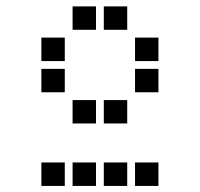

<svg xmlns="http://www.w3.org/2000/svg" viewBox="-20 -708 640 615"><path d="M213.5 -687.5Q212.5 -687.5 212.5 -687.5Q212.5 -687.5 212.5 -686.5V-613.5Q212.5 -612.5 212.5 -612.5Q212.5 -612.5 213.5 -612.5H286.5Q287.5 -612.5 287.5 -612.5Q287.5 -612.5 287.5 -613.5V-686.5Q287.5 -687.5 287.5 -687.5Q287.5 -687.5 286.5 -687.5ZM313.5 -687.5Q312.5 -687.5 312.5 -687.5Q312.5 -687.5 312.5 -686.5V-613.5Q312.5 -612.5 312.5 -612.5Q312.5 -612.5 313.5 -612.5H386.5Q387.5 -612.5 387.5 -612.5Q387.5 -612.5 387.5 -613.5V-686.5Q387.5 -687.5 387.5 -687.5Q387.5 -687.5 386.5 -687.5ZM113.5 -587.5Q112.5 -587.5 112.5 -587.5Q112.5 -587.5 112.5 -586.5V-513.5Q112.5 -512.5 112.5 -512.5Q112.5 -512.5 113.5 -512.5H186.5Q187.5 -512.5 187.5 -512.5Q187.5 -512.5 187.5 -513.5V-586.5Q187.5 -587.5 187.5 -587.5Q187.5 -587.5 186.5 -587.5ZM413.5 -587.5Q412.5 -587.5 412.5 -587.5Q412.5 -587.5 412.5 -586.5V-513.5Q412.5 -512.5 412.5 -512.5Q412.5 -512.5 413.5 -512.5H486.5Q487.5 -512.5 487.5 -512.5Q487.5 -512.5 487.5 -513.5V-586.5Q487.5 -587.5 487.5 -587.5Q487.5 -587.5 486.5 -587.5ZM113.5 -487.5Q112.5 -487.5 112.5 -487.5Q112.5 -487.5 112.5 -486.5V-413.5Q112.5 -412.5 112.5 -412.5Q112.5 -412.5 113.5 -412.5H186.5Q187.5 -412.5 187.5 -412.5Q187.5 -412.5 187.5 -413.5V-486.5Q187.5 -487.5 187.5 -487.5Q187.5 -487.5 186.5 -487.5ZM413.5 -487.5Q412.5 -487.5 412.5 -487.5Q412.5 -487.5 412.5 -486.5V-413.5Q412.5 -412.5 412.5 -412.5Q412.5 -412.5 413.5 -412.5H486.5Q487.5 -412.5 487.5 -412.5Q487.5 -412.5 487.5 -413.5V-486.5Q487.5 -487.5 487.5 -487.5Q487.5 -487.5 486.5 -487.5ZM213.5 -387.5Q212.5 -387.5 212.5 -387.5Q212.5 -387.5 212.5 -386.5V-313.5Q212.5 -312.5 212.5 -312.5Q212.5 -312.5 213.5 -312.5H286.5Q287.5 -312.5 287.5 -312.5Q287.5 -312.5 287.5 -313.5V-386.5Q287.5 -387.5 287.5 -387.5Q287.5 -387.5 286.5 -387.5ZM313.5 -387.5Q312.5 -387.5 312.5 -387.5Q312.5 -387.5 312.5 -386.5V-313.5Q312.5 -312.5 312.5 -312.5Q312.5 -312.5 313.5 -312.5H386.5Q387.5 -312.5 387.5 -312.5Q387.5 -312.5 387.5 -313.5V-386.5Q387.5 -387.5 387.5 -387.5Q387.5 -387.5 386.5 -387.5ZM113.5 -187.5Q112.5 -187.5 112.5 -187.5Q112.5 -187.5 112.5 -186.5V-113.5Q112.5 -112.5 112.5 -112.5Q112.5 -112.5 113.5 -112.5H186.5Q187.5 -112.5 187.5 -112.5Q187.5 -112.5 187.5 -113.5V-186.5Q187.5 -187.5 187.5 -187.5Q187.5 -187.5 186.5 -187.5ZM213.5 -187.5Q212.5 -187.5 212.5 -187.5Q212.5 -187.5 212.5 -186.5V-113.5Q212.5 -112.5 212.5 -112.5Q212.5 -112.5 213.5 -112.5H286.5Q287.5 -112.5 287.5 -112.5Q287.5 -112.5 287.5 -113.5V-186.5Q287.5 -187.5 287.5 -187.5Q287.5 -187.5 286.5 -187.5ZM313.5 -187.5Q312.5 -187.5 312.5 -187.5Q312.5 -187.5 312.5 -186.5V-113.5Q312.5 -112.5 312.5 -112.5Q312.5 -112.5 313.5 -112.5H386.5Q387.5 -112.5 387.5 -112.5Q387.5 -112.5 387.5 -113.5V-186.5Q387.5 -187.5 387.5 -187.5Q387.5 -187.5 386.5 -187.5ZM413.5 -187.5Q412.5 -187.5 412.5 -187.5Q412.5 -187.5 412.5 -186.5V-113.5Q412.5 -112.5 412.5 -112.5Q412.5 -112.5 413.5 -112.5H486.5Q487.5 -112.5 487.5 -112.5Q487.5 -112.5 487.5 -113.5V-186.5Q487.5 -187.5 487.5 -187.5Q487.5 -187.5 486.5 -187.5Z"/></svg>

Font: Doto Black
Style: Regular
Weight: 900
Monospace: yes
Version: Version 1.000